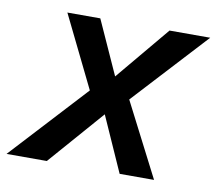

<svg xmlns="http://www.w3.org/2000/svg" viewBox="-105 -601 763 676"><g transform="rotate(10 276.5 -263.5)"><path d="M-41 0 209 -271 83.5 -527.3H201.2L288.1 -335L448.7 -527.3H594.2L351.1 -263.7L486.3 0H363.3L275.4 -197.3L103 0Z"/></g></svg>

Font: Schibsted Grotesk SemiBold
Style: Italic
Weight: 600
Italic angle: -12°
Designer: Bakken & Baeck AS, Henrik Kongsvoll
Foundry: Schibsted ASA
Version: Version 1.100;gftools[0.9.25]